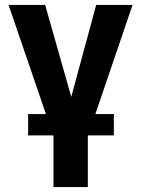

<svg xmlns="http://www.w3.org/2000/svg" viewBox="-20 -550 565 769"><path d="M160.9 -530.3 265.4 -162.1 365.3 -530.3H510.9L331.8 -4.7V199.2H194.2V-4.7L14.3 -530.3ZM92.7 -93.2H436V-7.7H92.7Z"/></svg>

Font: Pretendard Std Variable
Style: Regular
Weight: 400
Designer: Base glyphs from Inter by Rasmus Andersson; Hangeul glyphs from Noto Sans CJK(Source Han Sans) by Jang Soo-young and Kan
Foundry: Kil Hyung-jin
Version: Version 1.309;Glyphs 3.2 (3225)